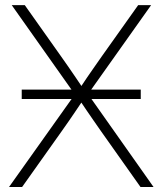

<svg xmlns="http://www.w3.org/2000/svg" viewBox="-20 -748 650 768"><path d="M66.9 -352.1V-389.6H543V-352.1ZM16.1 0 291 -386.7V-354L26.9 -727.5H79.1L223.6 -523.4Q239.3 -501.5 253.7 -480.5Q268.1 -459.5 282.5 -438.5Q296.9 -417.5 311.5 -395.5H299.8Q314.5 -417.5 328.6 -438.5Q342.8 -459.5 357.7 -480.5Q372.6 -501.5 387.7 -523.4L532.7 -727.5H584.5L320.3 -355V-388.2L594.2 0H542L383.8 -223.6Q369.1 -244.6 355 -264.9Q340.8 -285.2 326.9 -305.7Q313 -326.2 299.3 -346.7H311.5Q297.9 -326.2 283.9 -305.7Q270 -285.2 256.1 -264.9Q242.2 -244.6 227.1 -223.6L68.4 0Z"/></svg>

Font: Inter 28pt ExtraLight
Style: Regular
Weight: 250
Designer: Rasmus Andersson
Foundry: rsms
Version: Version 4.001;git-66647c0bb